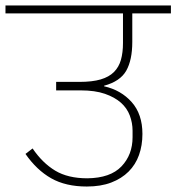

<svg xmlns="http://www.w3.org/2000/svg" viewBox="-40 -718 644 701"><path d="M277 -37Q200 -37 147 -67Q94 -97 53 -156L79 -176Q115 -123 161.5 -95Q208 -67 279 -67Q363 -68 403.5 -110.5Q444 -153 444 -217V-241Q444 -269 434 -296Q424 -323 401.5 -343Q379 -363 343 -375.5Q307 -388 255 -388H165V-419H250Q297 -419 327.5 -428Q358 -437 376 -455Q394 -473 401.5 -499.5Q409 -526 409 -561V-669H-20V-698H584V-669H443V-565Q443 -499 421 -460Q399 -421 340 -405V-403Q402 -389 441 -345Q480 -301 480 -229Q480 -187 467.5 -152Q455 -117 429.5 -91.5Q404 -66 366 -51.5Q328 -37 277 -37Z"/></svg>

Font: IBM Plex Sans Devanagari ExtraLight
Style: Regular
Weight: 200
Designer: Mike Abbink, Paul van der Laan, Pieter van Rosmalen, Erin McLaughlin
Foundry: Bold Monday
Version: Version 1.1